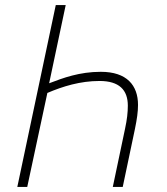

<svg xmlns="http://www.w3.org/2000/svg" viewBox="-20 -734 655 754"><path d="M48 0H87L166 -369C227 -395 295 -416 371 -416C448 -416 482 -381 482 -319C482 -293 479 -265 471 -228L423 0H462L510 -228C518 -267 522 -295 522 -322C522 -399 478 -452 376 -452C292 -452 228 -428 173 -407L238 -714H199Z"/></svg>

Font: Noto Sans ExtraLight
Style: Italic
Weight: 200
Italic angle: -12°
Designer: Monotype Design Team
Foundry: Monotype Imaging Inc.
Version: Version 2.013